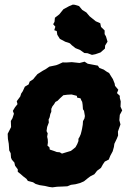

<svg xmlns="http://www.w3.org/2000/svg" viewBox="-20 -785 562 825"><path d="M205.2 20 191 18.2 173.2 14 150.6 10.6 133.2 5.4 122 -1.8 99.8 -7.6 93.6 -16.6 78.8 -28 67.8 -37.8 56.4 -46.6V-57.4L44.6 -73.2L41.8 -86.6L31.4 -98.2L27.4 -107L25.8 -126.8L19.6 -138.6L18.8 -151.2L17.6 -167.6L14 -188.2L13 -210.2L27.6 -239L26.6 -265.2L33.4 -276.6L39.8 -296.2L35.2 -308.6L44.6 -324.2L55.2 -337.4L52 -350.2L67 -370.4L71.2 -383.4L77.6 -392.6L86.8 -412.6L103 -422.2L107.6 -434.6L122.4 -444.2L129.4 -453L140.8 -466.4L164.4 -481.4L175.6 -487.4L192.2 -498.8L221.2 -504.8L230.4 -508.2L249 -516.8L266.6 -516.6L288.6 -518L321.8 -514.4L343.4 -520L357 -511.2L381.4 -506.6L400.4 -503L407.2 -493L425.6 -486L437.6 -477.6L449 -471L456.8 -458L465 -445.2L472.6 -426.2L474.2 -416.2L488.4 -399.4L482.6 -385L494.8 -373.4V-364L498.8 -349L497.8 -326.6L505 -310.6L494.8 -291.6L492.8 -268.6L497.6 -250.4L486.8 -219.8L487.4 -202.8L482 -189.2L471.4 -167.2L469.4 -153.4L464.2 -134.8L453.6 -115L447.4 -99.4L430.4 -90.8L422.4 -79.2L413.8 -63.6L397.2 -51.4L385.4 -36.2L368.2 -27.4L355.2 -17.6L341 -6L324.2 1.4L304.4 6.6L284.8 9.2L269.8 15.4L250.4 16.4L225.2 17.4ZM246.2 -125 270.6 -132.4 284.6 -136.6 294.2 -144 304.4 -152.4 311.8 -165.8 317 -179V-188.6L321.8 -196.6L327 -208.6L330.4 -221.8L332.4 -230.6L335.6 -249.2L336.6 -264.4L342.8 -275.8L344.8 -286.4L341 -308.8L336.4 -315.6L335 -335L333.2 -347.2L329.4 -353.8L326 -362.4L311.4 -365.6L310.2 -373.2L287.6 -379L269.2 -378L252.2 -375.8L237.4 -362.2L227.4 -352L218.2 -347L212.2 -337L205.2 -328L200.4 -317.2V-304.6L196.2 -295.2L193.4 -281.2L188.8 -271L189.8 -258.6L182.6 -239.6L180 -221.8L185 -211.8L182.6 -197.4L185.2 -186L185.8 -172.8L184 -159.2L192.4 -152L193.8 -142.4L213 -136L223.8 -131.8L236.8 -130.6ZM375.2 -549.2 356 -556.4 342.6 -557.2 324 -570.2 304.2 -578.2 288.6 -590.6 280.2 -599 260.6 -605.6 237.2 -618 226.2 -635.6 223.8 -651.6 213.2 -655.2 217.8 -670.4 208.4 -681 214.2 -691 216 -708.8 234.8 -723.4 252.4 -745.2 277 -758.6 293 -765.2 301.4 -764.4 319.6 -759 333.6 -742.2 351.2 -731.4 364.8 -715.2 391.4 -693.6 410.8 -685.2 414 -669.4 429.6 -654.2V-638.4L435.4 -628.4L442 -606L431.8 -589.6L430.8 -576.2L411.8 -559.6L389.8 -552Z"/></svg>

Font: Winky Rough
Style: Italic
Weight: 400
Italic angle: -8.97852°
Designer: Simon Atzbach
Foundry: typofactur
Version: Version 1.206